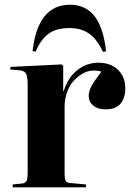

<svg xmlns="http://www.w3.org/2000/svg" viewBox="-20 -800 567 820"><path d="M278.8 -779.8Q310.1 -779.8 334.7 -769Q359.4 -758.3 375.7 -740.7Q392.1 -723.1 404.1 -697Q416 -670.9 422.6 -643.1Q429.2 -615.2 433.1 -581.1L419.9 -578.1Q395 -631.8 361.1 -656Q327.1 -680.2 276.9 -680.2Q220.7 -680.2 187.5 -656Q154.3 -631.8 131.8 -579.1L119.1 -582Q141.6 -779.8 278.8 -779.8ZM34.2 0V-12.2L73.2 -16.1Q88.4 -17.6 93.3 -26.9Q98.1 -36.1 98.1 -62V-439.9Q98.1 -472.7 91.3 -485.4Q84.5 -498 63 -500L23.9 -502.9L24.9 -514.2L244.1 -524.9L250 -518.1V-411.1H252Q270.5 -469.7 310.8 -501Q351.1 -532.2 399.9 -532.2Q452.6 -532.2 483.9 -502Q515.1 -471.7 515.1 -421.9Q515.1 -382.3 495.1 -357.7Q475.1 -333 432.1 -333Q397.5 -333 378.2 -349.1Q358.9 -365.2 358.9 -390.1Q358.9 -409.7 370.1 -431.2Q381.3 -452.6 413.1 -494.1Q393.1 -500 371.6 -498.3Q350.1 -496.6 329.3 -483.6Q308.6 -470.7 292.2 -451.9Q275.9 -433.1 265.9 -404.8Q255.9 -376.5 255.9 -344.2V-61Q255.9 -36.1 260.7 -27.3Q265.6 -18.6 283.2 -18.1L347.2 -12.2V0Z"/></svg>

Font: Display Regular
Style: Bold
Weight: 700
Designer: Latin by Veronika Burian and Jose Scaglione. Greek by Irene Vlachou. Cyrillic by Vera Evstafieva.
Foundry: TypeTogether
Version: Version 3.002